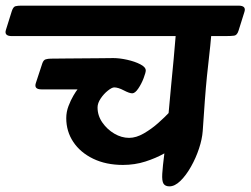

<svg xmlns="http://www.w3.org/2000/svg" viewBox="-76 -639 889 681"><path d="M-55 -533 -34 -600Q-29 -615 -21 -617Q-13 -619 0 -619H770Q798 -619 791 -597L770 -530Q765 -514 754.5 -512.5Q744 -511 721 -511H673Q670 -476 666 -442Q662 -408 658 -368.5Q654 -329 650.5 -281.5Q647 -234 643 -174Q641 -146 630 -112.5Q619 -79 601.5 -48Q584 -17 564 2.5Q544 22 525 22Q510 22 504 12.5Q498 3 499.5 -22.5Q501 -48 507 -95Q477 -78 439.5 -66Q402 -54 360 -54Q300 -54 254.5 -76Q209 -98 184 -135.5Q159 -173 159 -220Q159 -242 167 -263Q175 -284 184.5 -300Q194 -316 199 -322H71Q44 -322 51 -344L74 -414Q78 -426 86 -428.5Q94 -431 105 -431Q124 -431 154 -431.5Q184 -432 218 -432Q252 -432 281 -432.5Q310 -433 326 -433Q348 -433 375 -427Q402 -421 421.5 -411Q441 -401 441 -389Q441 -382 433.5 -362Q426 -342 414.5 -325Q403 -308 393 -308Q383 -308 363 -318.5Q343 -329 329 -329Q321 -329 306.5 -317.5Q292 -306 281 -289.5Q270 -273 270 -258Q270 -229 287 -204.5Q304 -180 329.5 -165Q355 -150 382 -150Q407 -150 434.5 -166Q462 -182 485.5 -203Q509 -224 522 -238Q526 -287 531 -336Q536 -385 540 -430Q544 -475 547 -511H-34Q-62 -511 -55 -533Z"/></svg>

Font: Alkatra SemiBold
Style: Regular
Weight: 600
Designer: Suman Bhandary
Version: Version 1.100;gftools[0.9.22]